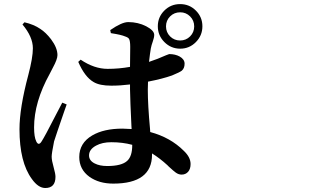

<svg xmlns="http://www.w3.org/2000/svg" viewBox="-20 -855 1540 938"><path d="M201.2 63.5Q167 63.5 135.7 19.5Q75.2 -62.5 75.2 -223.6Q75.2 -327.1 118.2 -488.3Q140.6 -573.2 140.6 -619.1Q140.6 -674.8 89.8 -735.4L99.6 -746.1Q145.5 -735.4 176.8 -713.9Q204.1 -696.3 229.5 -663.1Q260.7 -621.1 260.7 -585.9Q260.7 -565.4 238.3 -524.4Q228.5 -505.9 222.7 -494.1Q146.5 -356.4 146.5 -232.4Q146.5 -185.5 157.2 -164.1Q162.1 -153.3 168.9 -152.3Q175.8 -152.3 182.6 -163.1Q198.2 -186.5 251 -290Q275.4 -336.9 284.2 -353.5L305.7 -344.7Q301.8 -334 293 -308.6Q252.9 -192.4 244.1 -164.1Q232.4 -105.5 232.4 -89.8Q232.4 -71.3 242.2 -37.1Q251 -5.9 251 8.8Q251 63.5 201.2 63.5ZM533.2 42Q463.9 42 417 8.8Q367.2 -27.3 367.2 -87.9Q367.2 -156.2 430.7 -193.4Q487.3 -226.6 578.1 -226.6Q593.8 -226.6 623 -224.6Q623 -229.5 622.1 -239.3Q616.2 -359.4 615.2 -418.9V-442.4Q568.4 -436.5 523.4 -436.5Q466.8 -436.5 437.5 -454.1Q394.5 -478.5 362.3 -552.7L374 -563.5Q440.4 -518.6 505.9 -518.6Q561.5 -518.6 615.2 -528.3L616.2 -626Q616.2 -655.3 610.4 -665Q606.4 -671.9 591.8 -676.8Q571.3 -685.5 525.4 -692.4Q522.5 -693.4 521.5 -693.4L518.6 -708Q575.2 -747.1 606.4 -747.1Q654.3 -747.1 694.3 -726.6Q733.4 -706.1 733.4 -684.6Q733.4 -671.9 726.6 -652.8Q719.7 -633.8 716.8 -618.2Q712.9 -595.7 708 -552.7Q750 -566.4 791 -585Q804.7 -590.8 806.6 -590.8Q835.9 -590.8 857.4 -579.1Q881.8 -565.4 881.8 -543.9Q881.8 -521.5 868.2 -509.8Q858.4 -502 820.3 -486.3Q773.4 -469.7 703.1 -456.1Q702.1 -443.4 702.1 -417Q702.1 -341.8 712.9 -225.6Q713.9 -214.8 713.9 -210Q812.5 -183.6 877.9 -118.2Q911.1 -86.9 911.1 -53.7Q911.1 -29.3 898.9 -15.6Q886.7 -2 867.2 -2Q852.5 -2 838.9 -11.7Q829.1 -18.6 804.7 -41Q800.8 -45.9 797.9 -47.9Q760.7 -82 722.7 -105.5V-99.6Q722.7 42 533.2 42ZM503.9 -43.9Q574.2 -43.9 601.6 -69.3Q626 -91.8 626 -145.5V-147.5Q579.1 -160.2 523.4 -160.2Q479.5 -160.2 449.2 -143.6Q415 -125 415 -95.7Q415 -70.3 442.4 -56.6Q466.8 -43.9 503.9 -43.9ZM860.4 -617.2Q815.4 -617.2 783.2 -649.4Q751 -681.6 751 -726.6Q751 -771.5 782.7 -803.2Q814.5 -835 859.9 -835Q905.3 -835 937 -803.2Q968.8 -771.5 968.8 -726.6Q968.8 -681.6 937 -649.4Q905.3 -617.2 860.4 -617.2ZM860.4 -794.9Q831.1 -794.9 811 -774.9Q791 -754.9 791 -726.1Q791 -697.3 811 -677.2Q831.1 -657.2 859.9 -657.2Q888.7 -657.2 908.7 -677.2Q928.7 -697.3 928.7 -726.1Q928.7 -754.9 908.7 -774.9Q888.7 -794.9 860.4 -794.9Z"/></svg>

Font: Bpmf GenYo Min B
Style: B
Weight: 700
Foundry: But Ko
Version: Version 1.320